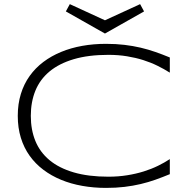

<svg xmlns="http://www.w3.org/2000/svg" viewBox="-20 -895 909 928"><path d="M800.8 -53.2Q765.6 -38.6 731.2 -26.4Q696.8 -14.2 659.7 -5.4Q622.6 3.4 581.5 8.3Q540.5 13.2 492.2 13.2Q432.6 13.2 377.7 3.4Q322.8 -6.3 275.4 -25.9Q228 -45.4 189.5 -74.5Q150.9 -103.5 123.3 -142.1Q95.7 -180.7 80.8 -229Q65.9 -277.3 65.9 -335Q65.9 -392.6 80.8 -440.9Q95.7 -489.3 123.3 -527.8Q150.9 -566.4 189.5 -595.5Q228 -624.5 275.4 -644Q322.8 -663.6 377.4 -673.3Q432.1 -683.1 492.2 -683.1Q540.5 -683.1 581.5 -678.2Q622.6 -673.3 659.7 -664.6Q696.8 -655.8 731.2 -643.8Q765.6 -631.8 800.8 -617.2V-543.9Q772.9 -561.5 741.2 -577.1Q709.5 -592.8 672.6 -604.5Q635.7 -616.2 593.8 -623Q551.8 -629.9 503.9 -629.9Q407.2 -629.9 336.4 -608.9Q265.6 -587.9 219.5 -549.6Q173.3 -511.2 151.1 -456.8Q128.9 -402.3 128.9 -335Q128.9 -267.6 151.1 -213.4Q173.3 -159.2 219.5 -120.8Q265.6 -82.5 336.4 -61.8Q407.2 -41 503.9 -41Q551.8 -41 594.5 -47.9Q637.2 -54.7 674.6 -66.4Q711.9 -78.1 743.4 -93.5Q774.9 -108.9 800.8 -126V-53.2ZM676.3 -839.8 487.3 -732.9 298.3 -839.8 317.4 -875 487.3 -796.9 657.2 -875Z"/></svg>

Font: Syncopate
Style: Regular
Weight: 400
Width: 7
Version: Version 001.001